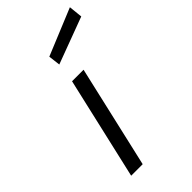

<svg xmlns="http://www.w3.org/2000/svg" viewBox="-231 -816 884 884"><g transform="rotate(-45 211.0 -374.0)"><path d="M181 -500H256L141 0H66ZM187 -654 415 -748 422 -681 194 -596Z"/></g></svg>

Font: Cairo
Style: Italic
Weight: 400
Italic angle: -13°
Designer: Mohamed Gaber, Accademia di Belle Arti di Urbino and others
Foundry: Kief Type Foundry, Accademia di Belle Arti di Urbino and others
Version: Version 3.011